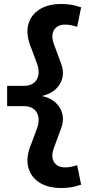

<svg xmlns="http://www.w3.org/2000/svg" viewBox="-20 -730 469 968"><path d="M290 218Q223 218 180 191Q137 164 123.5 116.5Q110 69 132 10L166 -81Q184 -130 165.5 -162.5Q147 -195 99 -195H16V-297H99Q147 -297 165.5 -329.5Q184 -362 166 -411L132 -502Q110 -562 123.5 -609Q137 -656 180 -683Q223 -710 290 -710Q341 -710 389 -693L369 -595Q353 -600 338 -603Q323 -606 307 -606Q267 -605 251.5 -577Q236 -549 252 -507L289 -407Q309 -350 281 -305Q253 -260 191 -246Q253 -233 281 -187.5Q309 -142 289 -85L252 15Q236 58 251.5 85.5Q267 113 307 114Q323 114 338 111Q353 108 369 103L389 201Q341 218 290 218Z"/></svg>

Font: Red Hat Display
Style: Bold
Weight: 700
Designer: Pentagram, MCKL
Foundry: Pentagram, MCKL
Version: Version 1.023; ttfautohint (v1.8.3)